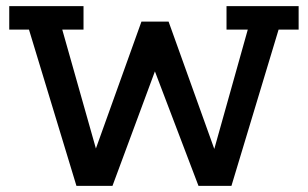

<svg xmlns="http://www.w3.org/2000/svg" viewBox="-20 -603 999 623"><path d="M228 0 74 -507H10V-583H251V-507H182L300 -90H280L439 -533H527L686 -90H667L784 -507H715V-583H949V-507H884L731 0H624L471 -402H494L345 0Z"/></svg>

Font: Rokkitt SemiBold Medium
Style: Regular
Weight: 500
Version: Version 3.103